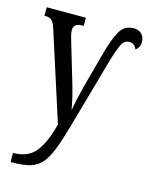

<svg xmlns="http://www.w3.org/2000/svg" viewBox="-118 -622 733 938"><g transform="rotate(15 248.5 -153.5)"><path d="M28 194Q105 194 143 144.5Q181 95 204 3L61 -442Q51 -474 39.5 -483.5Q28 -493 8 -493H3V-536H201V-495H194Q170 -495 160 -485.5Q150 -476 150 -462Q150 -449 154 -432.5Q158 -416 165 -394L213 -233Q228 -184 237 -146Q246 -108 250 -82Q255 -110 261.5 -139Q268 -168 277 -204L328 -393Q347 -462 370 -504.5Q393 -547 441 -547Q467 -547 481.5 -531.5Q496 -516 496 -492Q496 -476 489.5 -465Q483 -454 475 -449Q471 -460 462 -468.5Q453 -477 436 -477Q410 -477 396 -445Q382 -413 369 -369L266 -5Q245 70 226.5 117.5Q208 165 185 192Q162 219 127 229.5Q92 240 37 240H28Z"/></g></svg>

Font: Noto Serif ExtraCondensed
Style: Regular
Weight: 400
Width: 2
Designer: Monotype Design Team
Foundry: Monotype Imaging Inc.
Version: Version 2.015